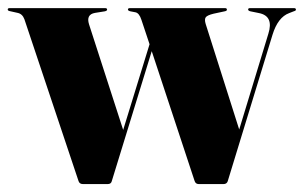

<svg xmlns="http://www.w3.org/2000/svg" viewBox="-24 -464 766 484"><path d="M247.5 0H185Q176.5 0 174 -7.5L37.5 -415.5Q32.5 -429 20.5 -431.5L0.5 -436Q-4.5 -437 -4.5 -440Q-4.5 -443.5 0 -443.5H241.5Q246 -443.5 246 -439.5Q246 -437 240.5 -435.5L215.5 -431.5Q192.5 -427.5 200.5 -402.5L286.5 -136.5L353 -352.5L332.5 -414Q327 -431 317.5 -433L304.5 -435.5Q298.5 -437 298.5 -440Q298.5 -443.5 303.5 -443.5H543.5Q548 -443.5 548 -439.5Q548 -436.5 542.5 -435.5L514.5 -429.5Q498 -425.5 494.5 -420.2Q491 -415 494.5 -403.5L579 -137.5L652.5 -379Q666.5 -423.5 629 -431L607 -435.5Q601.5 -437 601.5 -440Q601.5 -443.5 606 -443.5H717.5Q722 -443.5 722 -439.5Q722 -437 716.5 -435.5L705 -431Q676.5 -420.5 663 -376.5L550 -7Q547.5 0 539.5 0H477Q469 0 466.5 -8L358.5 -335L257.5 -6.5Q255.5 0 247.5 0Z"/></svg>

Font: Fraunces 144pt S000
Style: Bold
Weight: 700
Version: Version 1.000; ttfautohint (v1.8.3)